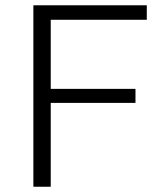

<svg xmlns="http://www.w3.org/2000/svg" viewBox="-20 -710 619 730"><path d="M106.9 0V-689.9H538.1V-634.8H172.9V-372.1H495.1V-318.8H172.9V0Z"/></svg>

Font: Acari Sans Light
Style: Regular
Weight: 300
Designer: Alfredo Marco Pradil and Stefan Peev
Foundry: Hanken Design Co.
Version: Version 1.045;January 11, 2019;FontCreator 11.5.0.2425 64-bi